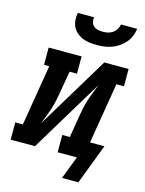

<svg xmlns="http://www.w3.org/2000/svg" viewBox="-148 -827 777 1030"><g transform="rotate(15 240.5 -311.5)"><path d="M295 -610Q274 -610 254 -612.5Q234 -615 216 -622.5Q198 -630 183.5 -642.5Q169 -655 160.5 -672Q152 -689 150.5 -709.5Q149 -730 153 -750H243Q241 -736 244.5 -723Q248 -710 257.5 -701.5Q267 -693 280.5 -690Q294 -687 307 -687Q322 -687 336 -690Q350 -693 362.5 -701.5Q375 -710 382.5 -723Q390 -736 393 -750H483Q480 -729 472 -709Q464 -689 449.5 -672Q435 -655 416.5 -642.5Q398 -630 377.5 -622.5Q357 -615 336 -612.5Q315 -610 295 -610ZM391 127H300L349 0H242V-96H284L303 -212Q307 -237 312 -261Q317 -285 324.5 -309Q332 -333 341.5 -356.5Q351 -380 360 -404L116 0H-19V-96H23L79 -434H50V-530H233V-434H192L172 -318Q168 -293 163 -269Q158 -245 150.5 -221Q143 -197 133.5 -173.5Q124 -150 115 -126L359 -530H494V-434H452L396 -96H476Z"/></g></svg>

Font: Iosevka Slab Oblique
Style: Bold
Weight: 700
Italic angle: -9°
Monospace: yes
Designer: Belleve Invis
Foundry: Belleve Invis
Version: Version 11.1.1; ttfautohint (v1.8.3)